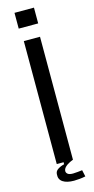

<svg xmlns="http://www.w3.org/2000/svg" viewBox="-130 -774 444 905"><g transform="rotate(-15 92.5 -321.5)"><path d="M53 0V-600H132V0ZM45 -663V-740H140V-663ZM41 48Q41 32 55 23Q69 14 86 10L87 -12H126L132 0Q83 19 83 43Q83 51 90.5 57Q98 63 116 63Q125 63 138.5 61.5Q152 60 161 59L168 91Q155 94 138.5 95.5Q122 97 112 97Q77 97 58 84.5Q39 72 41 48Z"/></g></svg>

Font: Big Shoulders Text
Style: Regular
Weight: 400
Designer: Patric King
Foundry: XO Type Co
Version: Version 1.000; ttfautohint (v1.8.2)